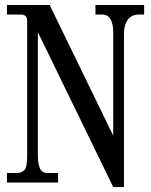

<svg xmlns="http://www.w3.org/2000/svg" viewBox="-20 -732 606 770"><path d="M7.8 0V-38.1H45.9Q58.1 -38.1 66.7 -42.2Q75.2 -46.4 79.6 -51.8Q84 -57.1 85.9 -68.8Q87.9 -80.6 88.4 -88.9Q88.9 -97.2 88.9 -113.8V-649.9Q88.9 -673.8 62 -673.8H7.8V-711.9H179.2L434.1 -188V-603Q434.1 -634.3 423.6 -654.1Q413.1 -673.8 390.1 -673.8H362.8V-711.9H558.1V-673.8H537.1Q507.8 -673.8 492.4 -652.6Q477.1 -631.3 477.1 -597.2V18.1H434.1L132.8 -601.1H131.8V-113.8Q131.8 -97.7 133.1 -85.7Q134.3 -73.7 138.2 -62Q142.1 -50.3 149.9 -44.2Q157.7 -38.1 169.9 -38.1H212.9V0Z"/></svg>

Font: New Heterodox Mono
Style: Book
Weight: 400
Designer: Hao Chi Kiang <hello@hckiang.com>, Alexey Kryukov <alexios@thessalonica.org.ru>
Version: Version 0.0.3